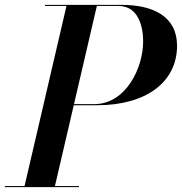

<svg xmlns="http://www.w3.org/2000/svg" viewBox="-61 -770 748 790"><path d="M-41 -4.5V0H264V-4.5H165L242.5 -337H339C540 -337 667.5 -432 667.5 -582C667.5 -702 570 -750 439 -750H124V-745.5H212.5L40 -4.5ZM426.5 -745.5C509.5 -745.5 528 -658.5 528 -599.5C528 -490.5 457 -341.5 326.5 -341.5H243.5L337.5 -745.5Z"/></svg>

Font: Bodoni* 36pt Medium
Style: Italic
Weight: 500
Italic angle: -13°
Version: Version 2.3